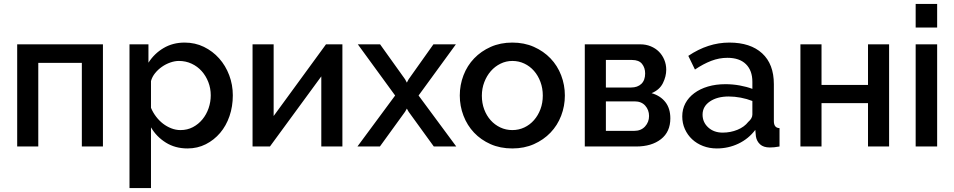

<svg xmlns="http://www.w3.org/2000/svg" viewBox="-20 -750 4886 983"><path d="M507 0H399V-428H176V0H68V-523H507Z M940 10Q877 10 829 -20Q781 -50 753 -98V213H643V-523H740V-429Q770 -476 817.5 -504Q865 -532 925 -532Q979 -532 1024 -510Q1069 -488 1102 -451Q1135 -414 1153.5 -365Q1172 -316 1172 -262Q1172 -205 1155 -155.5Q1138 -106 1107 -69.5Q1076 -33 1033.5 -11.5Q991 10 940 10ZM904 -84Q939 -84 967.5 -99Q996 -114 1016.5 -139Q1037 -164 1048 -196Q1059 -228 1059 -262Q1059 -298 1046.5 -330Q1034 -362 1012.5 -386Q991 -410 961 -424Q931 -438 896 -438Q875 -438 852 -430Q829 -422 809 -408Q789 -394 774 -375.5Q759 -357 753 -335V-198Q763 -174 779 -153Q795 -132 814.5 -117Q834 -102 857 -93Q880 -84 904 -84Z M1381 -156 1649 -523H1733V0H1625V-359L1362 0H1273V-523H1381Z M1926 -523 2054 -344 2063 -327 2072 -344 2199 -523H2314L2123 -261L2316 0H2201L2072 -178L2063 -194L2054 -178L1925 0H1810L2003 -261L1812 -523Z M2603 10Q2541 10 2491.5 -12Q2442 -34 2407 -71Q2372 -108 2353 -157.5Q2334 -207 2334 -261Q2334 -315 2353 -364.5Q2372 -414 2407.5 -451Q2443 -488 2492.5 -510Q2542 -532 2603 -532Q2664 -532 2713.5 -510Q2763 -488 2798.5 -451Q2834 -414 2853 -364.5Q2872 -315 2872 -261Q2872 -207 2853 -157.5Q2834 -108 2798.5 -71Q2763 -34 2713.5 -12Q2664 10 2603 10ZM2447 -260Q2447 -222 2459 -190Q2471 -158 2492 -134.5Q2513 -111 2541.5 -97.5Q2570 -84 2603 -84Q2636 -84 2664.5 -97.5Q2693 -111 2714 -135Q2735 -159 2747 -191Q2759 -223 2759 -261Q2759 -298 2747 -330.5Q2735 -363 2714 -387Q2693 -411 2664.5 -424.5Q2636 -438 2603 -438Q2571 -438 2542.5 -424Q2514 -410 2493 -386Q2472 -362 2459.5 -329.5Q2447 -297 2447 -260Z M3259 -523Q3287 -523 3311.5 -513Q3336 -503 3353.5 -485.5Q3371 -468 3381 -444Q3391 -420 3391 -393Q3391 -359 3374 -324.5Q3357 -290 3316 -273Q3361 -260 3386.5 -227.5Q3412 -195 3412 -144Q3412 -75 3364 -37.5Q3316 0 3237 0H2974V-523ZM3211 -302Q3244 -302 3263.5 -320.5Q3283 -339 3283 -374Q3283 -403 3267 -423Q3251 -443 3216 -443H3082V-302ZM3227 -80Q3262 -80 3282.5 -102.5Q3303 -125 3303 -156Q3303 -187 3283.5 -209Q3264 -231 3229 -231H3082V-80Z M3650 10Q3612 10 3579.5 -2.5Q3547 -15 3523.5 -37Q3500 -59 3486.5 -89Q3473 -119 3473 -154Q3473 -191 3489 -221Q3505 -251 3534.5 -273Q3564 -295 3604.5 -307Q3645 -319 3694 -319Q3731 -319 3767 -312.5Q3803 -306 3832 -295V-331Q3832 -389 3799 -421.5Q3766 -454 3704 -454Q3662 -454 3621.5 -438.5Q3581 -423 3538 -394L3504 -464Q3605 -532 3714 -532Q3822 -532 3882 -477Q3942 -422 3942 -319V-130Q3942 -95 3971 -94V0Q3955 3 3943.5 4Q3932 5 3921 5Q3889 5 3871.5 -11Q3854 -27 3850 -52L3847 -85Q3812 -39 3760.5 -14.5Q3709 10 3650 10ZM3680 -71Q3720 -71 3755.5 -85.5Q3791 -100 3811 -126Q3832 -144 3832 -164V-233Q3804 -244 3772.5 -250Q3741 -256 3711 -256Q3652 -256 3614.5 -230.5Q3577 -205 3577 -163Q3577 -124 3606 -97.5Q3635 -71 3680 -71Z M4186 -315H4424V-523H4532V0H4424V-222H4186V0H4078V-523H4186Z M4668 0V-523H4778V0ZM4668 -609V-730H4778V-609Z"/></svg>

Font: Oxford Sans SemiBold
Style: Regular
Weight: 600
Designer: Matt McInerney, Pablo Impallari, Rodrigo Fuenzalida
Foundry: Matt McInerney, Pablo Impallari, Rodrigo Fuenzalida
Version: Version 3.000g; ttfautohint (v1.5) -l 8 -r 28 -G 28 -x 14 -D